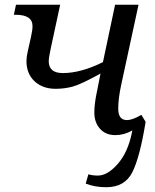

<svg xmlns="http://www.w3.org/2000/svg" viewBox="-20 -556 649 804"><path d="M560.1 -536.1 487.8 -202.1Q475.1 -143.6 475.1 -101.1Q475.1 -53.2 511.2 -53.2Q535.6 -53.2 571.8 -75.2L589.8 -45.9Q565.9 101.6 534.4 164.8Q502.9 228 424.8 228Q377.4 228 338.9 212.9L350.1 173.8Q367.2 179.2 390.1 179.2Q430.2 179.2 472.9 130.6Q515.6 82 532.2 0L534.2 -9.8Q500 9.8 462.9 9.8Q422.4 9.8 398.7 -16.8Q375 -43.5 375 -85Q375 -121.6 386.2 -173.8L400.9 -248Q319.8 -203.1 285.2 -193.6Q250.5 -184.1 212.9 -184.1Q158.7 -184.1 124.8 -215.6Q90.8 -247.1 90.8 -300.8Q90.8 -315.9 96.2 -340.8L109.9 -401.9Q116.2 -430.2 116.2 -446.8Q116.2 -494.1 45.9 -494.1H38.1L46.9 -536.1H231.9L192.9 -355Q184.1 -314.5 184.1 -299.8Q184.1 -250 243.2 -250Q318.8 -250 411.1 -295.9L461.9 -536.1Z"/></svg>

Font: Droid Serif
Style: Italic
Weight: 400
Italic angle: -12°
Designer: Monotype Design team
Foundry: Monotype Imaging Inc.
Version: Version 1.03